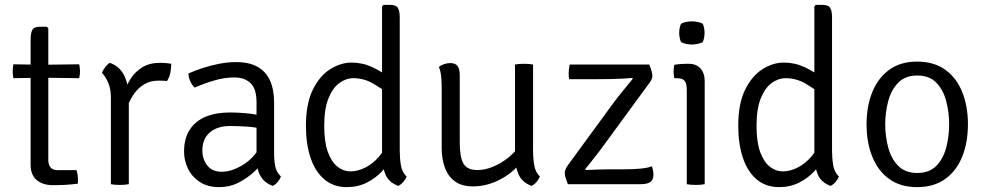

<svg xmlns="http://www.w3.org/2000/svg" viewBox="-20 -755 4039 787"><path d="M105.5 -595Q105.5 -620 112.8 -632.8Q120 -645.5 145 -645.5H172L178 -639V-98.5Q178 -80.5 187 -69Q196 -57.5 217.5 -57.5H293.5Q299.5 -41 299.5 -17.5Q299.5 -13.5 299.5 -9.5Q299.5 -5.5 298.5 -2Q275 1 250.8 2.5Q226.5 4 197 4Q155 4 130.2 -17.2Q105.5 -38.5 105.5 -79ZM304.5 -491.5Q308 -477 308 -463Q308 -448 304.5 -434.5L153.5 -436.5L35 -434.5Q32 -449 32 -463Q32 -476 35 -491.5L153 -489.5Z M682 -493.5Q682 -476.5 678.2 -457Q674.5 -437.5 664.5 -423Q656.5 -424 647.5 -424.2Q638.5 -424.5 630 -424.5Q596.5 -424.5 572.5 -410.2Q548.5 -396 532.5 -374.5Q516.5 -353 506.8 -329.5Q497 -306 492.5 -287L479 -303.5Q479 -335.5 488 -369.5Q497 -403.5 515.5 -432.5Q534 -461.5 564 -479.5Q594 -497.5 636 -497.5Q644.5 -497.5 656.2 -496.8Q668 -496 682 -493.5ZM398 -456.5Q401.5 -466.5 410.5 -478.8Q419.5 -491 430 -497.5Q469.5 -483.5 487.8 -448Q506 -412.5 508 -361.5V0Q501 1.5 491.5 2.2Q482 3 471.5 3Q460.5 3 451 2.2Q441.5 1.5 434.5 0V-354Q434.5 -391.5 423 -417.2Q411.5 -443 398 -456.5Z M734.5 -133Q734.5 -188.5 758.2 -224.2Q782 -260 824.2 -277Q866.5 -294 922 -294Q953 -294 989 -290.8Q1025 -287.5 1057 -279.5V-226.5Q1027.5 -233.5 992.2 -236Q957 -238.5 923 -238.5Q871 -238.5 840.2 -212.2Q809.5 -186 809.5 -138.5Q809.5 -102 829.8 -76.5Q850 -51 889 -51Q929 -51 974.8 -78.5Q1020.5 -106 1052 -162L1064.5 -94.5Q1047.5 -74.5 1020.2 -49.5Q993 -24.5 957.5 -6.2Q922 12 879 12Q830.5 12 798.2 -9.5Q766 -31 750.2 -64.2Q734.5 -97.5 734.5 -133ZM1131.5 -31.5Q1128 -21 1118.8 -9.8Q1109.5 1.5 1098 7Q1073.5 -2 1059 -18Q1044.5 -34 1038.2 -55.8Q1032 -77.5 1031.5 -103.5V-335.5Q1031.5 -391 1007 -414.2Q982.5 -437.5 941 -437.5Q900.5 -437.5 859.2 -425.5Q818 -413.5 778 -396Q768 -404.5 760.2 -421.5Q752.5 -438.5 752.5 -454Q777.5 -465 809.8 -475.8Q842 -486.5 877.8 -493.5Q913.5 -500.5 948.5 -500.5Q1000.5 -500.5 1035 -481.5Q1069.5 -462.5 1086.5 -425.5Q1103.5 -388.5 1103.5 -334.5V-128.5Q1103.5 -97 1108.2 -73Q1113 -49 1131.5 -31.5Z M1618.5 -138.5Q1618.5 -106.5 1623.2 -77.8Q1628 -49 1646.5 -31.5Q1643 -21 1633.5 -9.8Q1624 1.5 1612.5 7Q1573 -7.5 1559.5 -41Q1546 -74.5 1546 -114.5V-729L1552 -735H1579Q1604 -735 1611.2 -722.2Q1618.5 -709.5 1618.5 -684.5ZM1234 -239.5Q1234 -330.5 1262.5 -387.8Q1291 -445 1334 -471.8Q1377 -498.5 1420.5 -498.5Q1466 -498.5 1506 -479.8Q1546 -461 1582 -433L1578 -367Q1549 -389 1510.8 -411.8Q1472.5 -434.5 1428 -434.5Q1398 -434.5 1370.8 -414.5Q1343.5 -394.5 1326.2 -351.5Q1309 -308.5 1309 -239Q1309 -172.5 1324.2 -131.2Q1339.5 -90 1364 -71.2Q1388.5 -52.5 1416 -52.5Q1446.5 -52.5 1477.5 -68.2Q1508.5 -84 1533.8 -113.2Q1559 -142.5 1571.5 -183L1585 -113Q1573 -83 1547 -54.2Q1521 -25.5 1484.2 -6.8Q1447.5 12 1401.5 12Q1347 12 1309.5 -19.8Q1272 -51.5 1253 -108.2Q1234 -165 1234 -239.5Z M2165 -138.5Q2165 -106.5 2169.8 -77.8Q2174.5 -49 2193 -31.5Q2189 -21 2179.8 -9.8Q2170.5 1.5 2159 7Q2119.5 -7.5 2105.2 -41Q2091 -74.5 2091 -114.5V-490.5Q2098 -492 2107.5 -492.8Q2117 -493.5 2127.5 -493.5Q2138.5 -493.5 2148 -492.8Q2157.5 -492 2165 -490.5ZM1790.5 -396Q1790.5 -420 1788.2 -442Q1786 -464 1779 -480.5Q1787 -487.5 1800 -492Q1813 -496.5 1825.5 -496.5Q1846.5 -496.5 1855.5 -484.5Q1864.5 -472.5 1864.5 -448V-170.5Q1864.5 -111.5 1879.5 -84.8Q1894.5 -58 1937.5 -58Q1968.5 -58 2002.2 -72.2Q2036 -86.5 2065.2 -110.2Q2094.5 -134 2111 -163V-85Q2079 -44 2026.5 -17.5Q1974 9 1919 9Q1872 9 1843.8 -12.2Q1815.5 -33.5 1803 -69.2Q1790.5 -105 1790.5 -147.5Z M2495.5 -334.5Q2512 -357 2533.2 -382.5Q2554.5 -408 2574 -432.5L2571 -435.5Q2559 -434 2534.8 -432.8Q2510.5 -431.5 2483 -431Q2455.5 -430.5 2433.5 -430.5H2313Q2311.5 -436.5 2311.2 -444Q2311 -451.5 2311 -455.5Q2311 -461 2312 -471Q2313 -481 2315 -490.5H2641.5Q2648.5 -472 2651.2 -461.8Q2654 -451.5 2654 -443.5Q2654 -437 2651 -430Q2648 -423 2641.5 -414.5L2457 -162.5Q2440 -138.5 2418 -111Q2396 -83.5 2378.5 -61L2381.5 -58Q2407.5 -59.5 2435.2 -60.2Q2463 -61 2481 -61H2536Q2576 -61 2605.2 -63.8Q2634.5 -66.5 2652 -73.5Q2655 -65.5 2656.8 -56Q2658.5 -46.5 2658.5 -38Q2658.5 -20 2647 -10Q2635.5 0 2603.5 0H2307.5Q2300.5 -19 2297.8 -28.2Q2295 -37.5 2295 -46Q2295 -52.5 2297.8 -60Q2300.5 -67.5 2307.5 -77.5Z M2868.5 0Q2861.5 1.5 2852 2.2Q2842.5 3 2832 3Q2821 3 2811.5 2.2Q2802 1.5 2795 0V-386Q2795 -413.5 2786 -424Q2777 -434.5 2753.5 -434.5H2744Q2741 -449 2741 -462Q2741 -469 2741.8 -475.2Q2742.5 -481.5 2744 -489.5Q2761 -492 2773.8 -492.8Q2786.5 -493.5 2794.5 -493.5H2803Q2834 -493.5 2851.2 -474.5Q2868.5 -455.5 2868.5 -422ZM2764 -620Q2764 -629.5 2766 -640.2Q2768 -651 2771.5 -657.5Q2778.5 -662 2791.5 -664.8Q2804.5 -667.5 2816 -667.5Q2826.5 -667.5 2840.5 -664.8Q2854.5 -662 2860.5 -657.5Q2864 -651 2866 -640.2Q2868 -629.5 2868 -620Q2868 -611 2866 -600.2Q2864 -589.5 2860.5 -583Q2855.5 -578.5 2841 -575.5Q2826.5 -572.5 2816 -572.5Q2804.5 -572.5 2791.5 -575.2Q2778.5 -578 2771.5 -583Q2768 -589.5 2766 -600.2Q2764 -611 2764 -620Z M3390.5 -138.5Q3390.5 -106.5 3395.2 -77.8Q3400 -49 3418.5 -31.5Q3415 -21 3405.5 -9.8Q3396 1.5 3384.5 7Q3345 -7.5 3331.5 -41Q3318 -74.5 3318 -114.5V-729L3324 -735H3351Q3376 -735 3383.2 -722.2Q3390.5 -709.5 3390.5 -684.5ZM3006 -239.5Q3006 -330.5 3034.5 -387.8Q3063 -445 3106 -471.8Q3149 -498.5 3192.5 -498.5Q3238 -498.5 3278 -479.8Q3318 -461 3354 -433L3350 -367Q3321 -389 3282.8 -411.8Q3244.5 -434.5 3200 -434.5Q3170 -434.5 3142.8 -414.5Q3115.5 -394.5 3098.2 -351.5Q3081 -308.5 3081 -239Q3081 -172.5 3096.2 -131.2Q3111.5 -90 3136 -71.2Q3160.5 -52.5 3188 -52.5Q3218.5 -52.5 3249.5 -68.2Q3280.5 -84 3305.8 -113.2Q3331 -142.5 3343.5 -183L3357 -113Q3345 -83 3319 -54.2Q3293 -25.5 3256.2 -6.8Q3219.5 12 3173.5 12Q3119 12 3081.5 -19.8Q3044 -51.5 3025 -108.2Q3006 -165 3006 -239.5Z M3947.5 -245.5Q3947.5 -171 3924 -112.8Q3900.5 -54.5 3854.2 -21.2Q3808 12 3739 12Q3670.5 12 3624.2 -21.8Q3578 -55.5 3555 -113.8Q3532 -172 3532 -245.5Q3532 -319.5 3555.5 -377.5Q3579 -435.5 3625 -469Q3671 -502.5 3739 -502.5Q3808.5 -502.5 3854.8 -469Q3901 -435.5 3924.2 -377.5Q3947.5 -319.5 3947.5 -245.5ZM3608.5 -245.5Q3608.5 -196 3620.8 -150.2Q3633 -104.5 3661.8 -75.2Q3690.5 -46 3740 -46Q3789.5 -46 3818 -75.2Q3846.5 -104.5 3858.5 -150.2Q3870.5 -196 3870.5 -245.5Q3870.5 -294.5 3858.5 -340.5Q3846.5 -386.5 3818 -416Q3789.5 -445.5 3740 -445.5Q3690.5 -445.5 3661.8 -416Q3633 -386.5 3620.8 -340.5Q3608.5 -294.5 3608.5 -245.5Z"/></svg>

Font: Signika Light Light
Style: Regular
Weight: 300
Version: Version 2.001